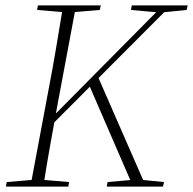

<svg xmlns="http://www.w3.org/2000/svg" viewBox="-20 -694 718 714"><path d="M2 0 5 -17 112 -26H130L237 -17L234 0ZM93 0 161 -363Q176 -440 189 -518Q202 -596 215 -674H263L195 -311Q181 -234 167 -156Q153 -78 141 0ZM118 -657 121 -674H355L351 -657L244 -648H226ZM151 -208 152 -246H162L173 -257L586 -674H616ZM475 0 310 -381 342 -414 523 0ZM377 0 380 -17 483 -26H499L590 -17L586 0ZM467 -657 470 -674H678L674 -657L585 -648H567Z"/></svg>

Font: Source Serif 4 48pt Light
Style: Italic
Weight: 300
Italic angle: -12°
Designer: Frank Grießhammer
Foundry: Adobe Systems Incorporated
Version: Version 4.004;hotconv 1.0.116;makeotfexe 2.5.65601